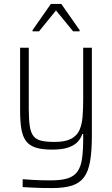

<svg xmlns="http://www.w3.org/2000/svg" viewBox="-20 -752 570 974"><path d="M245 202Q217 202 190 201.5Q163 201 139 199.5Q115 198 95 197V157Q119 159 143 160.5Q167 162 191 162.5Q215 163 238 163Q293 163 325.5 152Q358 141 374.5 116Q391 91 396.5 50.5Q402 10 402 -50V-72H397Q391 -51 374.5 -33Q358 -15 327 -4Q296 7 244 7Q191 7 159 -4Q127 -15 110.5 -38.5Q94 -62 88 -100Q82 -138 82 -191V-510H126V-200Q126 -146 131 -112.5Q136 -79 150 -61.5Q164 -44 190 -38Q216 -32 257 -32Q311 -32 341 -48Q371 -64 383.5 -93Q396 -122 399 -161.5Q402 -201 402 -246V-510H446V-61Q446 15 437 66.5Q428 118 406 147.5Q384 177 345 189.5Q306 202 245 202ZM145 -593V-599L238 -732H291L384 -599V-593H351L264 -699L178 -593Z"/></svg>

Font: Saira SemiCondensed ExtraLight
Style: Regular
Weight: 250
Width: 4
Designer: Hector Gatti with collaboration of the Omnibus-Type team
Foundry: Omnibus-Type
Version: Version 1.101